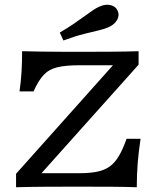

<svg xmlns="http://www.w3.org/2000/svg" viewBox="-20 -786 683 806"><path d="M47.4 0V-56.5L454.2 -512.1H313.5Q255 -512.1 220 -503.4Q185 -494.8 162.9 -471.1Q140.9 -447.4 120.8 -402.2H61.9Q68.2 -445.1 70.5 -486.1Q72.9 -527.2 72.8 -571Q107.5 -570.2 153.2 -569.4Q198.9 -568.5 258.4 -568.5H341Q392.3 -568.5 452.2 -569Q512.2 -569.4 561.8 -571V-514.5L154.2 -58.9H312.2Q357.3 -58.9 388.3 -65.3Q419.3 -71.7 441 -87.5Q462.7 -103.3 479.2 -131.4Q495.8 -159.4 511.3 -203.4H570.1Q562.1 -150.9 558.1 -102Q554.2 -53.2 554.2 0Q510.1 -1.6 451.9 -2Q393.8 -2.4 317.4 -2.4H287.2Q229.5 -2.4 166.1 -2Q102.7 -1.6 47.4 0ZM246.2 -616.1 230.9 -649.3Q265.5 -669.6 290.7 -686.9Q315.9 -704.2 335.1 -718.2Q354.4 -732.3 369.6 -742.7Q384.9 -753.2 398.8 -758.9Q423.1 -769.5 444.4 -764.5Q465.7 -759.4 473.7 -741.2Q482.4 -723.4 472.6 -704.3Q462.9 -685.3 439.2 -673.4Q422.6 -665.4 396.9 -659.2Q371.1 -653 334.1 -643.9Q297 -634.8 246.2 -616.1Z"/></svg>

Font: Playfair 5pt SemiExpanded Light
Style: Regular
Weight: 300
Width: 6
Designer: Claus Eggers Sørensen
Foundry: Claus Eggers Sørensen
Version: Version 2.203